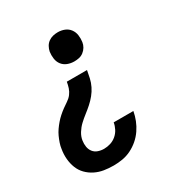

<svg xmlns="http://www.w3.org/2000/svg" viewBox="-175 -655 950 1005"><g transform="rotate(-30 300.0 -152.5)"><path d="M317 -352Q295 -352 276 -359.5Q257 -367 245 -382.5Q233 -398 230 -419Q227 -440 230 -461Q233 -476 240.5 -489.5Q248 -503 260.5 -512Q273 -521 287.5 -524.5Q302 -528 317 -528Q338 -528 357 -520.5Q376 -513 388 -497Q400 -481 403 -460.5Q406 -440 403 -419Q401 -404 393 -390.5Q385 -377 372.5 -367.5Q360 -358 345.5 -355Q331 -352 317 -352ZM223 223Q193 223 165 218.5Q137 214 112 201.5Q87 189 68 169.5Q49 150 39 124.5Q29 99 26.5 70Q24 41 29 12Q31 -5 37 -22.5Q43 -40 50.5 -56.5Q58 -73 68.5 -88Q79 -103 91 -117Q103 -131 117 -143.5Q131 -156 146 -167Q161 -178 177 -188.5Q193 -199 204 -213.5Q215 -228 220.5 -245Q226 -262 229 -280H351Q347 -257 342 -234.5Q337 -212 326.5 -190.5Q316 -169 300.5 -150Q285 -131 267 -115Q249 -99 229.5 -84Q210 -69 192.5 -52.5Q175 -36 162 -15Q149 6 146 28Q143 47 146 65Q149 83 159.5 96.5Q170 110 187 116Q204 122 223 122Q242 122 261.5 116Q281 110 297 96.5Q313 83 322.5 64.5Q332 46 335 27H454Q449 54 439 79.5Q429 105 413 128.5Q397 152 375.5 170.5Q354 189 328.5 201.5Q303 214 276 218.5Q249 223 223 223Z"/></g></svg>

Font: Iosevka Etoile Oblique
Style: Bold
Weight: 700
Italic angle: -9°
Designer: Belleve Invis
Foundry: Belleve Invis
Version: Version 15.5.2; ttfautohint (v1.8.4)